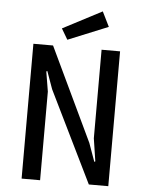

<svg xmlns="http://www.w3.org/2000/svg" viewBox="-60 -945 749 993"><g transform="rotate(5 315.0 -449.0)"><path d="M471 -821 263 -736 230 -792 433 -898ZM540 -700V0H439L207 -474L174 -566L169 -563L186 -460V0H90V-700H192L423 -214L457 -119L462 -122L444 -240V-700Z"/></g></svg>

Font: Magra
Style: Regular
Weight: 400
Designer: Viviana Monsalve
Foundry: Viviana Monsalve
Version: Version 1.001